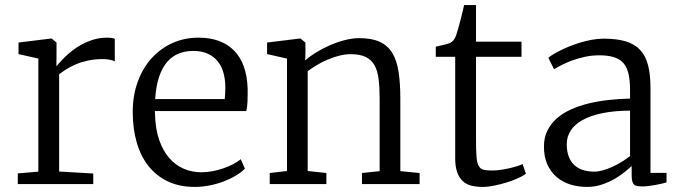

<svg xmlns="http://www.w3.org/2000/svg" viewBox="-20 -717 2645 748"><path d="M49.3 -41.5 129.4 -48.3V-488.8L52.2 -506.3V-551.3L178.7 -566.9H181.2L200.2 -551.3V-516.1L199.7 -459.5H200.2Q203.1 -462.9 211.2 -472.2Q219.2 -481.4 231.9 -493.9Q244.6 -506.3 261.7 -519.8Q278.8 -533.2 299.8 -544.4Q320.8 -555.7 345.2 -563Q369.6 -570.3 397.5 -570.3Q407.7 -570.3 414.8 -569.1Q421.9 -567.9 427.2 -565.9V-478Q423.8 -480.5 410.6 -483.6Q397.5 -486.8 381.3 -486.8Q349.1 -486.8 322.5 -481Q295.9 -475.1 274.9 -466.1Q253.9 -457 237.8 -446.8Q221.7 -436.5 210.4 -427.7V-48.8L343.3 -41V0H49.3Z M855.5 -331.1Q856.4 -341.8 857.2 -353Q857.9 -364.3 857.9 -375.5Q857.9 -406.2 850.8 -432.4Q843.8 -458.5 828.6 -477.5Q813.5 -496.6 789.8 -507.6Q766.1 -518.6 732.9 -518.6Q703.1 -518.6 677.5 -508.8Q651.9 -499 632.3 -477.1Q612.8 -455.1 600.3 -419.2Q587.9 -383.3 584.5 -331.1ZM497.1 -280.3Q497.1 -344.7 516.4 -397.9Q535.6 -451.2 570.1 -489.5Q604.5 -527.8 651.4 -549.1Q698.2 -570.3 753.4 -570.3Q842.3 -570.3 891.8 -520Q941.4 -469.7 944.8 -372.1Q944.8 -362.3 944.8 -353.5Q944.8 -335.9 944.3 -322.3Q943.4 -300.8 939.5 -284.2H583.5Q583.5 -281.2 583.5 -278.1Q583.5 -274.9 584 -272Q585.4 -213.9 600.3 -171.4Q615.2 -128.9 639.6 -101.1Q664.1 -73.2 696 -59.6Q728 -45.9 764.2 -45.9Q785.6 -45.9 807.9 -50Q830.1 -54.2 850.6 -61.3Q871.1 -68.4 888.7 -77.6Q906.2 -86.9 918 -96.7L934.1 -60.1Q919.9 -45.4 898.2 -32.5Q876.5 -19.5 850.6 -9.8Q824.7 0 795.9 5.6Q767.1 11.2 738.3 11.2Q678.7 11.2 633.8 -10.3Q588.9 -31.7 558.3 -70.3Q527.8 -108.9 512.5 -162.6Q497.1 -216.3 497.1 -280.3Z M1030.8 -43 1098.1 -50.8V-488.8L1020.5 -506.3V-551.3L1147.9 -566.9H1150.4L1169.9 -551.3V-506.8L1168.9 -481.9Q1185.1 -496.1 1209.7 -511.5Q1234.4 -526.9 1262.7 -539.6Q1291 -552.2 1321.5 -560.3Q1352.1 -568.4 1379.9 -568.4Q1428.2 -568.4 1459.2 -554.2Q1490.2 -540 1508.1 -511Q1525.9 -481.9 1532.7 -437.7Q1539.6 -393.6 1539.6 -333.5V-50.3L1614.7 -43V0H1390.1V-43L1459 -50.3V-334Q1459 -377.4 1454.8 -409.9Q1450.7 -442.4 1438.5 -463.6Q1426.3 -484.9 1404.1 -495.4Q1381.8 -505.9 1345.7 -505.9Q1324.2 -505.9 1301.3 -500Q1278.3 -494.1 1256.1 -484.6Q1233.9 -475.1 1213.9 -463.1Q1193.8 -451.2 1178.7 -439.5V-50.8L1251.5 -43V0H1030.8Z M1753.4 -495.6H1677.7V-535.2Q1684.1 -536.6 1692.9 -538.6Q1701.7 -540.5 1710.2 -542.7Q1718.8 -544.9 1725.8 -546.9Q1732.9 -548.8 1735.8 -550.8Q1743.7 -555.7 1748.8 -563Q1753.9 -570.3 1757.8 -582Q1760.7 -590.8 1765.4 -607.2Q1770 -623.5 1774.7 -641.4Q1779.3 -659.2 1783 -674.8Q1786.6 -690.4 1788.1 -697.3H1834.5V-554.7H2011.7V-495.6H1834.5V-172.4Q1834.5 -130.4 1836.4 -106.4Q1838.4 -82.5 1845 -70.6Q1851.6 -58.6 1863.8 -55.7Q1876 -52.7 1896.5 -52.7H1897Q1912.1 -52.7 1929.4 -55.2Q1946.8 -57.6 1963.1 -61.3Q1979.5 -64.9 1993.4 -69.3Q2007.3 -73.7 2015.6 -77.6H2016.1L2028.8 -40Q2018.1 -31.7 1998 -22.7Q1978 -13.7 1954.3 -6.3Q1930.7 1 1905.8 6.1Q1880.9 11.2 1860.4 11.2H1859.4Q1835 11.2 1815.4 6.1Q1795.9 1 1782.2 -12Q1768.6 -24.9 1761 -46.4Q1753.4 -67.9 1753.4 -100.6Z M2188 -155.8Q2188 -126 2196.3 -105.5Q2204.6 -85 2219.2 -72.3Q2233.9 -59.6 2253.4 -54Q2272.9 -48.3 2295.9 -48.3Q2311 -48.3 2328.9 -53.5Q2346.7 -58.6 2365.2 -66.9Q2383.8 -75.2 2401.6 -86.2Q2419.4 -97.2 2434.6 -108.9V-286.1Q2372.1 -285.6 2325.7 -275.9Q2279.3 -266.1 2248.8 -249Q2218.3 -231.9 2203.1 -208Q2188 -184.1 2188 -155.8ZM2099.1 -146Q2099.1 -180.7 2112.5 -208Q2126 -235.4 2149.4 -255.9Q2172.9 -276.4 2204.8 -290.8Q2236.8 -305.2 2274.2 -314.2Q2311.5 -323.2 2352.3 -327.6Q2393.1 -332 2434.6 -333V-364.3Q2434.6 -401.4 2429 -427.5Q2423.3 -453.6 2409.7 -470Q2396 -486.3 2372.8 -493.9Q2349.6 -501.5 2314.5 -501.5Q2285.2 -501.5 2258.5 -495.6Q2231.9 -489.7 2209.2 -481.4Q2186.5 -473.1 2168.5 -463.9Q2150.4 -454.6 2138.7 -447.8H2138.2L2116.2 -491.7Q2120.6 -496.1 2132.1 -503.4Q2143.6 -510.7 2159.9 -519Q2176.3 -527.3 2196.5 -535.6Q2216.8 -543.9 2239.3 -550.8Q2261.7 -557.6 2285.4 -562Q2309.1 -566.4 2332 -566.4Q2382.8 -566.4 2417.7 -555.9Q2452.6 -545.4 2474.1 -522.2Q2495.6 -499 2504.9 -462.4Q2514.2 -425.8 2514.2 -373V-43.5H2576.7V-6.3Q2568.4 -3.9 2556.9 -1.2Q2545.4 1.5 2532.7 3.7Q2520 5.9 2507.1 7.6Q2494.1 9.3 2482.9 9.3Q2472.2 9.3 2464.1 8.3Q2456.1 7.3 2450.9 2.9Q2445.8 -1.5 2443.4 -10Q2440.9 -18.6 2440.9 -33.2V-69.8Q2431.6 -61.5 2415 -47.9Q2398.4 -34.2 2376 -21Q2353.5 -7.8 2325.7 1.7Q2297.9 11.2 2266.1 11.2Q2232.9 11.2 2202.6 2Q2172.4 -7.3 2149.4 -26.6Q2126.5 -45.9 2112.8 -75.4Q2099.1 -105 2099.1 -146Z"/></svg>

Font: MerriweatherLight
Style: Regular
Weight: 300
Designer: Eben Sorkin ( sorkintype@gmail.com )
Foundry: Eben Sorkin
Version: Version 1.055; ttfautohint (v1.4.1)